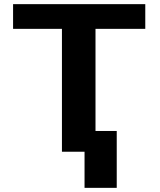

<svg xmlns="http://www.w3.org/2000/svg" viewBox="-20 -731 769 925"><path d="M679.9 -592V-711H43V-592H278.4V0H440.1V-592ZM542.4 174V-100H387.3V174Z"/></svg>

Font: Asimov
Style: Wid
Weight: 500
Designer: Google
Version: Version 2.000980; 2014